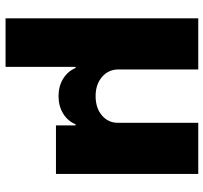

<svg xmlns="http://www.w3.org/2000/svg" viewBox="-42 -544 779 736"><g transform="rotate(90 348.0 -175.5)"><path d="M49.7 193.2V-545.5H245.7V-238.6Q246.1 -200.6 274.7 -176.3Q303.3 -152 348 -152Q393.5 -152 422.1 -176.3Q450.6 -200.6 450.3 -238.6V-545.5H646.3V0H460.2V-75.3H456Q443.5 -45.1 414.8 -27.5Q386 -9.9 348 -9.9Q310.4 -9.9 281.4 -27.5Q252.5 -45.1 240.1 -75.3H235.8V193.2Z"/></g></svg>

Font: Inter UI Black
Style: Regular
Weight: 900
Designer: Rasmus Andersson
Foundry: rsms
Version: 3.2;8d6f07862